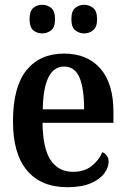

<svg xmlns="http://www.w3.org/2000/svg" viewBox="-20 -769 520 799"><path d="M260 10Q151 10 92.5 -59.5Q34 -129 34 -264Q34 -407 90 -476.5Q146 -546 247 -546Q343 -546 397.5 -484Q452 -422 452 -304V-258H157Q158 -152 190.5 -103Q223 -54 284 -54Q330 -54 360.5 -77.5Q391 -101 406 -136Q417 -131 424.5 -121Q432 -111 432 -96Q432 -72 414 -47.5Q396 -23 358 -6.5Q320 10 260 10ZM330 -314Q330 -402 310.5 -447Q291 -492 247 -492Q161 -492 158 -314ZM331 -630Q309 -630 293 -643Q277 -656 277 -689Q277 -723 293 -736Q309 -749 331 -749Q351 -749 367.5 -736Q384 -723 384 -689Q384 -656 367.5 -643Q351 -630 331 -630ZM155 -630Q134 -630 118.5 -643Q103 -656 103 -689Q103 -723 118.5 -736Q134 -749 155 -749Q177 -749 193 -736Q209 -723 209 -689Q209 -656 193 -643Q177 -630 155 -630Z"/></svg>

Font: Noto Serif Condensed SemiBold
Style: Regular
Weight: 600
Width: 3
Designer: Monotype Design Team
Foundry: Monotype Imaging Inc.
Version: Version 2.013